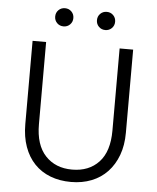

<svg xmlns="http://www.w3.org/2000/svg" viewBox="-59 -932 808 989"><g transform="rotate(5 345.0 -437.5)"><path d="M345 7Q286 7 238 -11.5Q190 -30 156 -65.5Q122 -101 103.5 -152.5Q85 -204 85 -270V-700H155V-275Q155 -168 207 -112.5Q259 -57 345 -57Q432 -57 483.5 -112Q535 -167 535 -275V-700H605V-270Q605 -205 586 -154Q567 -103 533 -67Q499 -31 451 -12Q403 7 345 7ZM237 -788Q217 -788 203.5 -801.5Q190 -815 190 -835Q190 -855 203.5 -868.5Q217 -882 237 -882Q257 -882 270.5 -868.5Q284 -855 284 -835Q284 -815 270.5 -801.5Q257 -788 237 -788ZM453 -788Q433 -788 419.5 -801.5Q406 -815 406 -835Q406 -855 419.5 -868.5Q433 -882 453 -882Q473 -882 486.5 -868.5Q500 -855 500 -835Q500 -815 486.5 -801.5Q473 -788 453 -788Z"/></g></svg>

Font: PT Root UI
Style: Regular
Weight: 400
Designer: Vitaly Kuzmin
Foundry: ParaType Ltd.
Version: Version 2.001G